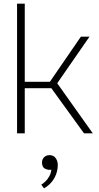

<svg xmlns="http://www.w3.org/2000/svg" viewBox="-20 -727 539 1047"><path d="M73 0V-707H115V-281H252L421 -527H468L292 -273L486 0H438L260 -246H115V0ZM220 300 205 280Q217 273 228.5 261.5Q240 250 249 234Q258 218 260 198Q247 202 228 194Q209 186 209 159Q209 142 220.5 130.5Q232 119 250 119Q272 119 283.5 135Q295 151 295 172Q295 200 285.5 224.5Q276 249 259.5 268Q243 287 220 300Z"/></svg>

Font: Onest Thin
Style: Regular
Weight: 250
Designer: Dmitri Voloshin, Andrey Kudryavtsev
Foundry: Dmitri Voloshin, Andrey Kudryavtsev
Version: Version 1.000;gftools[0.9.33]